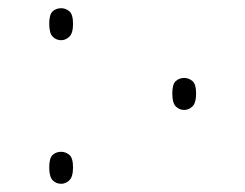

<svg xmlns="http://www.w3.org/2000/svg" viewBox="-20 -440 598 468"><path d="M129 -342Q117 -342 108.5 -350.5Q100 -359 100 -382Q100 -405 108.5 -412.5Q117 -420 129 -420Q140 -420 149 -412.5Q158 -405 158 -382Q158 -359 149 -350.5Q140 -342 129 -342ZM429 -172Q417 -172 408.5 -180.5Q400 -189 400 -212Q400 -235 408.5 -242.5Q417 -250 429 -250Q440 -250 449 -242.5Q458 -235 458 -212Q458 -189 449 -180.5Q440 -172 429 -172ZM129 8Q117 8 108.5 -0.5Q100 -9 100 -32Q100 -55 108.5 -62.5Q117 -70 129 -70Q140 -70 149 -62.5Q158 -55 158 -32Q158 -9 149 -0.5Q140 8 129 8Z"/></svg>

Font: Noto Serif Thin
Style: Regular
Weight: 100
Designer: Monotype Design Team
Foundry: Monotype Imaging Inc.
Version: Version 2.015